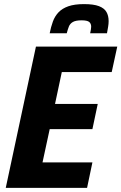

<svg xmlns="http://www.w3.org/2000/svg" viewBox="-20 -915 591 935"><path d="M8 0 155 -688H551L524 -564H281L248 -409H456L430 -286H222L187 -124H430L404 0ZM222 -753Q228 -784 237.5 -810Q247 -836 265 -855Q283 -874 313 -884.5Q343 -895 389 -895Q436 -895 462 -885Q488 -875 498.5 -856.5Q509 -838 509 -812Q509 -799 506.5 -784.5Q504 -770 501 -753H419Q421 -762 422.5 -770.5Q424 -779 424 -785Q424 -800 414.5 -808Q405 -816 377 -816Q349 -816 335 -808Q321 -800 315.5 -786Q310 -772 305 -753Z"/></svg>

Font: Saira SemiCondensed
Style: Bold Italic
Weight: 700
Width: 4
Italic angle: -12°
Designer: Hector Gatti with collaboration of the Omnibus-Type team
Foundry: Omnibus-Type
Version: Version 1.101